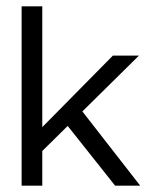

<svg xmlns="http://www.w3.org/2000/svg" viewBox="-20 -583 469 604"><path d="M113 1H48V-563H113ZM220 -257 421 1H342L173 -212ZM108 -103V-178L335 -408H417Z"/></svg>

Font: Darker Grotesque Light Medium
Style: Regular
Weight: 500
Version: Version 1.000;gftools[0.9.28]